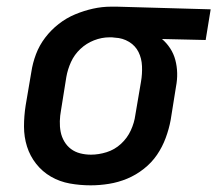

<svg xmlns="http://www.w3.org/2000/svg" viewBox="-20 -548 652 576"><path d="M252 8Q220 8 189.5 2.5Q159 -3 133 -18Q107 -33 88.5 -56.5Q70 -80 61 -108.5Q52 -137 52 -168.5Q52 -200 57 -232L74 -332Q78 -359 88 -385.5Q98 -412 115.5 -435Q133 -458 156 -476Q179 -494 205.5 -505Q232 -516 259 -522Q286 -528 313 -528H331L612 -520L597 -428L466 -431Q480 -419 490.5 -403Q501 -387 506 -368Q511 -349 511.5 -329Q512 -309 508 -288L492 -188Q487 -161 477 -134Q467 -107 451 -83.5Q435 -60 411.5 -41.5Q388 -23 361.5 -12Q335 -1 307 3.5Q279 8 252 8ZM253 -84Q276 -84 300 -91.5Q324 -99 343 -116.5Q362 -134 372.5 -157Q383 -180 386 -203L403 -303Q407 -326 406 -349.5Q405 -373 395.5 -392Q386 -411 367 -422.5Q348 -434 325 -435L316 -436H308Q285 -436 262 -427Q239 -418 221 -401Q203 -384 193 -362Q183 -340 179 -317L163 -217Q160 -201 159.5 -184.5Q159 -168 162 -152.5Q165 -137 173 -123.5Q181 -110 193 -101Q205 -92 220.5 -88Q236 -84 253 -84Z"/></svg>

Font: Iosevka Aile Semibold Oblique
Style: Regular
Weight: 600
Italic angle: -9°
Designer: Belleve Invis
Foundry: Belleve Invis
Version: Version 31.1.0; ttfautohint (v1.8.4)